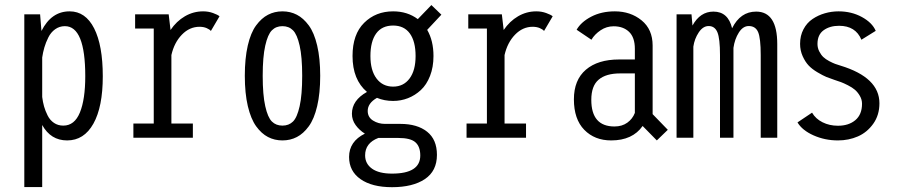

<svg xmlns="http://www.w3.org/2000/svg" viewBox="-20 -558 3640 778"><path d="M78.5 -500H142.5L148 -432.5Q188 -512 262 -512Q326.5 -512 361.5 -443Q396.5 -374 396.5 -249Q396.5 -125 358.5 -57Q320.5 11 252 11Q185.5 11 151 -51.5V200H78.5ZM243 -452Q221 -452 203.5 -439.5Q186 -427 175.8 -406.2Q165.5 -385.5 159.8 -365.8Q154 -346 151 -325V-165Q153.5 -144.5 158.5 -126.8Q163.5 -109 173 -90Q182.5 -71 198.8 -60Q215 -49 236.5 -49Q282 -49 303.8 -102.2Q325.5 -155.5 325.5 -249Q325.5 -452 243 -452Z M674.5 -57.5H761.5V0H520.5V-57.5H603V-442.5H527.5V-500H663.5L671 -436.5Q695 -472 729.2 -492Q763.5 -512 803 -512Q824.5 -512 843.2 -505.2Q862 -498.5 869.5 -492L834.5 -432.5Q830 -438.5 817.5 -444Q805 -449.5 788.5 -449.5Q748 -449.5 717 -417.5Q686 -385.5 674.5 -335Z M972 -251Q972 -321.5 984 -373.5Q996 -425.5 1017.8 -455Q1039.5 -484.5 1066 -498.2Q1092.5 -512 1124.5 -512Q1156.5 -512 1183 -498.2Q1209.5 -484.5 1231.2 -455Q1253 -425.5 1265.2 -373.5Q1277.5 -321.5 1277.5 -251Q1277.5 -180 1265.2 -128Q1253 -76 1231.2 -46.2Q1209.5 -16.5 1183 -2.8Q1156.5 11 1124.5 11Q1092.5 11 1066 -2.8Q1039.5 -16.5 1018 -46.2Q996.5 -76 984.2 -128Q972 -180 972 -251ZM1204.5 -251Q1204.5 -327.5 1194.2 -373Q1184 -418.5 1167.2 -435.2Q1150.5 -452 1124.5 -452Q1098.5 -452 1081.8 -435.2Q1065 -418.5 1054.8 -373Q1044.5 -327.5 1044.5 -251Q1044.5 -173.5 1054.8 -127.8Q1065 -82 1081.8 -65.5Q1098.5 -49 1124.5 -49Q1150.5 -49 1167.2 -65.5Q1184 -82 1194.2 -127.8Q1204.5 -173.5 1204.5 -251Z M1602 -56Q1671 -56 1710.8 -24.2Q1750.5 7.5 1750.5 69.5Q1750.5 135 1701.5 167.8Q1652.5 200.5 1568.5 200.5Q1487.5 200.5 1441 168Q1394.5 135.5 1394.5 78Q1394.5 15 1458.5 -16.5Q1436 -30.5 1421 -51.2Q1406 -72 1406 -97Q1406 -151.5 1467 -185.5Q1408.5 -235 1408.5 -331Q1408.5 -419 1455.5 -465.5Q1502.5 -512 1573 -512Q1631 -512 1673 -480.5L1728 -537.5L1768.5 -498.5L1711 -437Q1736.5 -393 1736.5 -331Q1736.5 -286 1722.5 -250.2Q1708.5 -214.5 1685.2 -193Q1662 -171.5 1633.2 -160.2Q1604.5 -149 1573 -149Q1537.5 -149 1507.5 -161.5Q1470 -140 1470 -108.5Q1470 -83 1491.5 -69.5Q1513 -56 1540 -56ZM1573 -207Q1615 -207 1639.5 -239.8Q1664 -272.5 1664 -331Q1664 -390 1640.8 -422.2Q1617.5 -454.5 1573 -454.5Q1527.5 -454.5 1504.2 -422.2Q1481 -390 1481 -331Q1481 -272.5 1505.8 -239.8Q1530.5 -207 1573 -207ZM1459.5 71.5Q1459.5 105.5 1487.5 125.5Q1515.5 145.5 1568.5 145.5Q1683 145.5 1683 72Q1683 36 1663.2 18.5Q1643.5 1 1594 1H1513Q1459.5 21.5 1459.5 71.5Z M2024.5 -57.5H2111.5V0H1870.5V-57.5H1953V-442.5H1877.5V-500H2013.5L2021 -436.5Q2045 -472 2079.2 -492Q2113.5 -512 2153 -512Q2174.5 -512 2193.2 -505.2Q2212 -498.5 2219.5 -492L2184.5 -432.5Q2180 -438.5 2167.5 -444Q2155 -449.5 2138.5 -449.5Q2098 -449.5 2067 -417.5Q2036 -385.5 2024.5 -335Z M2641.5 11 2584 -47.5Q2543 11 2456.5 11Q2389.5 11 2347.5 -32Q2305.5 -75 2305.5 -155.5Q2305.5 -234 2354 -275.5Q2402.5 -317 2488.5 -317H2552.5V-360Q2552.5 -406.5 2529 -429Q2505.5 -451.5 2466.5 -451.5Q2437.5 -451.5 2413.5 -435.2Q2389.5 -419 2376.5 -397L2316.5 -437.5Q2334.5 -469 2375.8 -490.5Q2417 -512 2471.5 -512Q2535 -512 2579.8 -475.5Q2624.5 -439 2624.5 -373.5V-95.5L2686 -32ZM2470 -45.5Q2500.5 -45.5 2521.8 -60.8Q2543 -76 2552.5 -100.5V-260.5H2492.5Q2435.5 -260.5 2405.8 -235.2Q2376 -210 2376 -153.5Q2376 -45.5 2470 -45.5Z M2721.5 0V-500H2782L2786 -454.5Q2817 -511 2871 -511Q2930.5 -511 2946.5 -443.5Q2980 -511 3044 -511Q3129.5 -511 3129.5 -379.5V0H3062.5V-335Q3062.5 -403 3052 -427.8Q3041.5 -452.5 3014 -452.5Q2990.5 -452.5 2973.8 -426Q2957 -399.5 2952 -364V0H2897.5V-335Q2897.5 -402 2887 -427.2Q2876.5 -452.5 2851.5 -452.5Q2828.5 -452.5 2811.2 -426.5Q2794 -400.5 2789.5 -369V0Z M3375.5 11Q3322.5 11 3276.5 -9.5Q3230.5 -30 3211.5 -62L3270.5 -101.5Q3285 -76.5 3313 -62.5Q3341 -48.5 3375.5 -48.5Q3419 -48.5 3446 -71.2Q3473 -94 3473 -137.5Q3473 -154.5 3464.2 -169.5Q3455.5 -184.5 3444.5 -194Q3433.5 -203.5 3415.8 -212.5Q3398 -221.5 3387.8 -225.2Q3377.5 -229 3362 -234Q3342.5 -240.5 3328.5 -246.2Q3314.5 -252 3292.5 -265Q3270.5 -278 3256.8 -292.5Q3243 -307 3232.5 -330.2Q3222 -353.5 3222 -380.5Q3222 -413.5 3235.8 -439.5Q3249.5 -465.5 3272.5 -481Q3295.5 -496.5 3322.5 -504.2Q3349.5 -512 3378 -512Q3430.5 -512 3472.5 -489Q3514.5 -466 3528.5 -433L3470.5 -397Q3447 -453.5 3380 -453.5Q3342.5 -453.5 3317.5 -435.5Q3292.5 -417.5 3292.5 -380Q3292.5 -363.5 3299.8 -349.5Q3307 -335.5 3316.2 -326.8Q3325.5 -318 3340.2 -310.2Q3355 -302.5 3364 -299.2Q3373 -296 3386 -292Q3543.5 -244 3543.5 -139.5Q3543.5 -91.5 3518.5 -56.5Q3493.5 -21.5 3456.2 -5.2Q3419 11 3375.5 11Z"/></svg>

Font: League Mono Condensed Light
Style: Regular
Weight: 300
Width: 1
Designer: Tyler Finck
Foundry: The League of Moveable Type / Tyler Finck
Version: Version 2.210